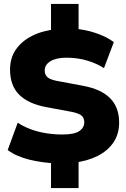

<svg xmlns="http://www.w3.org/2000/svg" viewBox="-20 -840 640 975"><path d="M239 115V-37L270 -10Q196 -13 130 -29Q64 -45 19 -78L70 -217Q100 -197 136.5 -183.5Q173 -170 214 -163.5Q255 -157 296 -157Q358 -157 383 -174.5Q408 -192 408 -219Q408 -244 390 -256Q372 -268 328 -275L215 -296Q123 -313 77 -359.5Q31 -406 31 -486Q31 -546 61 -589Q91 -632 144 -658.5Q197 -685 269 -692L239 -675V-820H379V-675L350 -695Q411 -691 467 -672Q523 -653 558 -626L508 -494Q473 -517 424 -532Q375 -547 318 -547Q265 -547 236 -529Q207 -511 207 -482Q207 -458 224 -445.5Q241 -433 286 -426L398 -405Q493 -388 539 -341.5Q585 -295 585 -218Q585 -159 556 -116.5Q527 -74 475.5 -48Q424 -22 356 -14L379 -37V115Z"/></svg>

Font: Nunito Sans 7pt Black
Style: Regular
Weight: 900
Designer: Vernon Adams
Foundry: Vernon Adams
Version: Version 3.101;gftools[0.9.27]